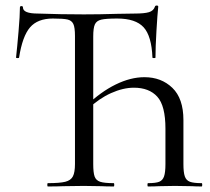

<svg xmlns="http://www.w3.org/2000/svg" viewBox="-20 -674 759 694"><path d="M153 -12Q196 -12 216 -17Q236 -22 243.5 -36.5Q251 -51 251 -81V-544Q251 -575 245 -587.5Q239 -600 224 -603.5Q209 -607 171 -607Q116 -607 88.5 -575Q61 -543 49 -466Q49 -464 43.5 -464Q38 -464 38 -466Q42 -502 47 -560Q52 -618 52 -647Q52 -652 57.5 -652Q63 -652 63 -647Q63 -625 117 -625Q200 -622 283 -622Q340 -622 404 -624L467 -625Q502 -625 518.5 -630Q535 -635 540 -650Q541 -654 546.5 -654Q552 -654 552 -650Q549 -622 545.5 -562.5Q542 -503 542 -466Q542 -464 536.5 -464Q531 -464 531 -466Q528 -544 499 -575.5Q470 -607 404 -607Q363 -607 346 -603Q329 -599 323 -586Q317 -573 317 -542V-81Q317 -50 322 -36Q327 -22 342 -17Q357 -12 391 -12Q393 -12 393 -6Q393 0 391 0Q363 0 347 -1L283 -2L208 -1Q188 0 153 0Q151 0 151 -6Q151 -12 153 -12ZM515 -12Q543 -12 555.5 -17Q568 -22 573 -36.5Q578 -51 578 -81V-209Q578 -292 548.5 -324.5Q519 -357 464 -357Q425 -357 381.5 -337.5Q338 -318 299 -281L292 -292Q344 -342 398 -368.5Q452 -395 502 -395Q563 -395 603 -356.5Q643 -318 643 -240V-81Q643 -51 648 -36.5Q653 -22 666.5 -17Q680 -12 709 -12Q711 -12 711 -6Q711 0 709 0Q687 0 674 -1L612 -2L554 -1Q539 0 515 0Q513 0 513 -6Q513 -12 515 -12Z"/></svg>

Font: Cormorant SC
Style: Regular
Weight: 400
Designer: Christian Thalmann (Catharsis Fonts)
Foundry: Catharsis Fonts
Version: Version 4.000